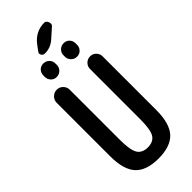

<svg xmlns="http://www.w3.org/2000/svg" viewBox="-339 -1121 1177 1177"><g transform="rotate(-45 250.0 -532.5)"><path d="M285.2 -837.9V-849.6Q285.2 -872.1 300.8 -887.2Q316.4 -902.3 338.4 -902.3Q360.4 -902.3 375 -887.2Q389.6 -872.1 389.6 -849.6V-837.9Q389.6 -815.4 375 -800.3Q360.4 -785.2 338.4 -785.2Q316.4 -785.2 300.8 -800.8Q285.2 -816.4 285.2 -837.9ZM214.8 -849.6V-837.9Q214.8 -815.4 199.2 -800.3Q183.6 -785.2 161.6 -785.2Q139.6 -785.2 125 -800.8Q110.4 -816.4 110.4 -837.9V-849.6Q110.4 -872.1 125 -887.2Q139.6 -902.3 161.6 -902.3Q183.6 -902.3 199.2 -887.2Q214.8 -872.1 214.8 -849.6ZM360.4 -1025.4 298.8 -970.7Q260.7 -937.5 211.9 -938.5Q197.3 -938.5 189.9 -951.7Q182.6 -964.8 192.4 -976.6L220.7 -1014.6Q267.6 -1074.2 341.8 -1075.2Q358.4 -1075.2 365.7 -1055.7Q373 -1036.1 360.4 -1025.4ZM49.8 -210V-673.8Q49.8 -697.3 66.9 -713.9Q84 -730.5 106.9 -730.5Q129.9 -730.5 146.5 -713.9Q163.1 -697.3 163.1 -673.8V-240.2Q163.1 -149.4 183.6 -117.2Q204.1 -85 252 -85Q299.8 -85 320.3 -117.2Q340.8 -149.4 340.8 -240.2V-675.8Q340.8 -698.2 356.9 -714.4Q373 -730.5 396.5 -730.5Q418.9 -730.5 434.6 -714.4Q450.2 -698.2 450.2 -675.8V-210Q450.2 -92.8 401.9 -41.5Q353.5 9.8 250 9.8Q146.5 9.8 98.1 -41.5Q49.8 -92.8 49.8 -210Z"/></g></svg>

Font: Rounded-X Mgen+ 1m medium
Style: Regular
Weight: 500
Designer: [Source Han Sans]
Ryoko NISHIZUKA  (kana & ideographs); Paul D. Hunt (Latin, Greek & Cyrillic); Wenlong ZHANG  (bopomofo
Version: Version 1.059.20150602